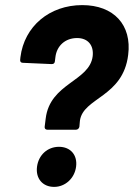

<svg xmlns="http://www.w3.org/2000/svg" viewBox="-20 -730 524 752"><path d="M165 -222H278C284 -222 290 -227 291 -234L293 -257C305 -348 462 -349 482 -515C497 -632 426 -710 302 -710C174 -710 75 -627 60 -506L59 -496C58 -489 62 -484 69 -484L182 -479C190 -479 194 -482 195 -490L197 -506C202 -550 235 -581 282 -581C324 -581 348 -553 343 -510C331 -411 176 -405 159 -266L155 -234C154 -227 158 -222 165 -222ZM192 2C235 2 272 -31 278 -77C284 -123 256 -155 211 -155C166 -155 131 -123 125 -77C119 -31 147 2 192 2Z"/></svg>

Font: Barlow Semi Condensed
Style: Bold Italic
Weight: 700
Width: 4
Italic angle: -7°
Designer: Jeremy Tribby
Foundry: Tribby Type
Version: Version 1.422;hotconv 1.0.109;makeotfexe 2.5.65596